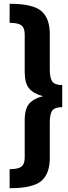

<svg xmlns="http://www.w3.org/2000/svg" viewBox="-20 -859 363 1018"><path d="M31 -839Q153 -839 198.5 -801Q244 -763 244 -678V-489Q244 -444 258 -426Q272 -408 310 -408V-291Q272 -291 258 -273.5Q244 -256 244 -211V-22Q244 63 198.5 101Q153 139 31 139V38Q76 38 93.5 24.5Q111 11 111 -23V-222Q111 -282 135 -309.5Q159 -337 208 -349Q158 -362 134.5 -390Q111 -418 111 -478V-677Q111 -711 93.5 -724.5Q76 -738 31 -738Z"/></svg>

Font: Fira Sans SemiBold
Style: Regular
Weight: 600
Designer: bBox Type GmbH & Carrois Corporate GbR & Edenspiekermann AG
Foundry: bBox Type GmbH & Carrois Corporate GbR & Edenspiekermann AG
Version: Version 4.301;PS 004.301;hotconv 1.0.88;makeotf.lib2.5.64775